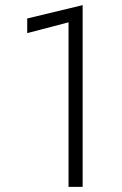

<svg xmlns="http://www.w3.org/2000/svg" viewBox="-20 -728 474 748"><path d="M86 -599 247 -641V0H302V-708L86 -656Z"/></svg>

Font: Jost-300-LightPL
Style: Regular
Weight: 300
Version: Version 3.300; ttfautohint (v0.97) -l 8 -r 50 -G 200 -x 14 -